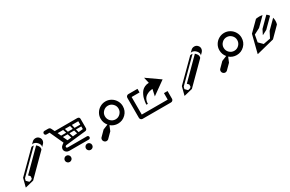

<svg xmlns="http://www.w3.org/2000/svg" viewBox="157 -1994 5047 3341"><g transform="rotate(-30 2680.5 -323.0)"><path d="M724.1 -616.2Q753.4 -587.9 752 -550.5Q750.5 -513.2 721.2 -483.9L684.1 -446.8Q685.1 -448.7 686.8 -451.9Q688.5 -455.1 689.9 -465.6Q691.4 -476.1 689.7 -486.8Q688 -497.6 679 -513.9Q669.9 -530.3 653.8 -545.9Q639.6 -560.1 624.3 -568.4Q608.9 -576.7 596.9 -578.4Q585 -580.1 575.2 -579.6Q565.4 -579.1 560.5 -577.1L555.2 -575.2L594.2 -613.8Q620.6 -640.6 659.7 -641.4Q698.7 -642.1 724.1 -616.2ZM652.8 -416 258.8 -22 90.8 19 87.9 16.1 131.8 -151.9 525.9 -543.9Q549.8 -550.8 574.2 -545.9L155.8 -127.9L144 -84L191.9 -36.1L236.8 -47.9L256.8 -66.9L258.8 -111.8L227.1 -144L609.9 -526.9Q617.2 -520.5 622.1 -515.1Q638.2 -499.5 647.2 -483.4Q656.2 -467.3 657.7 -455.8Q659.2 -444.3 658.4 -435.1Q657.7 -425.8 655.3 -420.9Z M972.7 -108.9Q999.5 -108.9 1017.6 -90.6Q1035.6 -72.3 1035.6 -45.9Q1035.6 -20 1017.6 -2Q999.5 16.1 972.7 16.1Q947.3 16.1 929 -2.2Q910.6 -20.5 910.6 -45.9Q910.6 -72.3 928.7 -90.6Q946.8 -108.9 972.7 -108.9ZM1458.5 -45.9Q1458.5 -20 1440.7 -2Q1422.9 16.1 1396.5 16.1Q1370.1 16.1 1351.8 -2Q1333.5 -20 1333.5 -45.9Q1333.5 -72.3 1351.8 -90.6Q1370.1 -108.9 1396.5 -108.9Q1422.9 -108.9 1440.7 -90.6Q1458.5 -72.3 1458.5 -45.9ZM1014.6 -580.1H1466.8Q1488.3 -580.1 1499.5 -568.8Q1510.7 -557.6 1510.7 -540V-353Q1510.7 -337.4 1500 -325.9Q1489.3 -314.5 1473.6 -313L1069.8 -268.1Q1058.1 -266.6 1051 -259Q1043.9 -251.5 1043.5 -243.2Q1043 -234.9 1050.5 -228Q1058.1 -221.2 1071.8 -221.2H1454.6Q1470.2 -221.2 1479 -210.9Q1487.8 -200.7 1487.8 -188.5Q1487.8 -176.3 1479 -166Q1470.2 -155.8 1454.6 -155.8H1063.5Q1031.7 -155.8 1009 -171.9Q986.3 -188 978.5 -210.7Q970.7 -233.4 978.8 -259.5Q986.8 -285.6 1011.7 -304.2L1046.9 -330.1L922.9 -601.1H861.8Q845.2 -601.1 835.7 -612.3Q826.2 -623.5 826.2 -637Q826.2 -650.4 835.7 -661.6Q845.2 -672.9 861.8 -672.9H932.6Q957.5 -672.9 968.8 -662.8Q980 -652.8 989.7 -629.9ZM1290.5 -523.9H1186.5L1207.5 -456.1H1306.6ZM1040.5 -523.9 1071.8 -456.1H1172.9L1150.9 -523.9ZM1127.4 -331.1 1207.5 -338.9 1181.6 -419.9H1086.4ZM1242.7 -342.8 1332.5 -352.1 1312.5 -419.9H1217.8ZM1455.6 -366.2V-419.9H1349.6L1365.7 -356.9ZM1455.6 -456.1V-523.9H1326.7L1341.8 -456.1Z M2194.3 -207Q2128.4 -141.1 2036.1 -141.1Q1954.1 -141.1 1891.1 -193.8L1850.6 -94.2L1746.6 9.8Q1729 22 1710.4 22Q1686 22 1668.2 3.7Q1650.4 -14.6 1650.4 -39.1Q1650.4 -60.5 1662.1 -75.2L1765.1 -179.2L1866.2 -220.2Q1813.5 -283.2 1813.5 -366.2Q1813.5 -425.8 1843.8 -476.6Q1874 -527.3 1925.3 -557.1Q1976.6 -586.9 2036.1 -586.9Q2095.2 -586.9 2146.5 -556.9Q2197.8 -526.9 2228 -475.6Q2258.3 -424.3 2258.3 -365.2Q2258.3 -271 2194.3 -207ZM1939.5 -267.1Q1981 -227.1 2036.1 -227.1Q2091.8 -227.1 2132.1 -267.6Q2172.4 -308.1 2172.4 -365.2Q2172.4 -420.9 2131.8 -460.9Q2091.3 -501 2036.1 -501Q1980 -501 1939.7 -460.7Q1899.4 -420.4 1899.4 -365.2Q1899.4 -307.1 1939.5 -267.1Z M2991.2 -202.1H3063.5V-46.9Q3063.5 -27.3 3049.6 -13.7Q3035.6 0 3016.1 0H2446.3Q2426.8 0 2412.6 -13.7Q2398.4 -27.3 2398.4 -46.9V-449.2Q2398.4 -469.2 2412.6 -483.2Q2426.8 -497.1 2446.3 -497.1H2629.4V-424.8H2470.2V-71.8H2991.2ZM2625.5 -180.2Q2625.5 -186.5 2626 -197.8Q2626.5 -209 2631.1 -241Q2635.7 -272.9 2643.6 -302Q2651.4 -331.1 2668.5 -366.7Q2685.5 -402.3 2708.5 -428Q2731.4 -453.6 2769 -471.2Q2806.6 -488.8 2852.5 -488.8L2825.2 -606.9L3090.3 -420.9L2825.2 -231.9L2854.5 -365.2Q2850.1 -365.2 2843 -364.7Q2835.9 -364.3 2815.2 -360.6Q2794.4 -356.9 2775.6 -350.6Q2756.8 -344.2 2733.9 -330.3Q2710.9 -316.4 2694.3 -297.6Q2677.7 -278.8 2666.5 -248.3Q2655.3 -217.8 2655.3 -180.2Z M3914.1 -616.2Q3943.4 -587.9 3941.9 -550.5Q3940.4 -513.2 3911.1 -483.9L3874 -446.8Q3875 -448.7 3876.7 -451.9Q3878.4 -455.1 3879.9 -465.6Q3881.3 -476.1 3879.6 -486.8Q3877.9 -497.6 3868.9 -513.9Q3859.9 -530.3 3843.8 -545.9Q3829.6 -560.1 3814.2 -568.4Q3798.8 -576.7 3786.9 -578.4Q3774.9 -580.1 3765.1 -579.6Q3755.4 -579.1 3750.5 -577.1L3745.1 -575.2L3784.2 -613.8Q3810.5 -640.6 3849.6 -641.4Q3888.7 -642.1 3914.1 -616.2ZM3842.8 -416 3448.7 -22 3280.8 19 3277.8 16.1 3321.8 -151.9 3715.8 -543.9Q3739.7 -550.8 3764.2 -545.9L3345.7 -127.9L3334 -84L3381.8 -36.1L3426.8 -47.9L3446.8 -66.9L3448.7 -111.8L3417 -144L3799.8 -526.9Q3807.1 -520.5 3812 -515.1Q3828.1 -499.5 3837.2 -483.4Q3846.2 -467.3 3847.7 -455.8Q3849.1 -444.3 3848.4 -435.1Q3847.7 -425.8 3845.2 -420.9Z M4579.6 -207Q4513.7 -141.1 4421.4 -141.1Q4339.4 -141.1 4276.4 -193.8L4235.8 -94.2L4131.8 9.8Q4114.3 22 4095.7 22Q4071.3 22 4053.5 3.7Q4035.6 -14.6 4035.6 -39.1Q4035.6 -60.5 4047.4 -75.2L4150.4 -179.2L4251.5 -220.2Q4198.7 -283.2 4198.7 -366.2Q4198.7 -425.8 4229 -476.6Q4259.3 -527.3 4310.5 -557.1Q4361.8 -586.9 4421.4 -586.9Q4480.5 -586.9 4531.7 -556.9Q4583 -526.9 4613.3 -475.6Q4643.6 -424.3 4643.6 -365.2Q4643.6 -271 4579.6 -207ZM4324.7 -267.1Q4366.2 -227.1 4421.4 -227.1Q4477.1 -227.1 4517.3 -267.6Q4557.6 -308.1 4557.6 -365.2Q4557.6 -420.9 4517.1 -460.9Q4476.6 -501 4421.4 -501Q4365.2 -501 4325 -460.7Q4284.7 -420.4 4284.7 -365.2Q4284.7 -307.1 4324.7 -267.1Z M4986.8 -217.8 5034.7 -312 5215.8 -493.2Q5231 -483.9 5242.7 -472.2Q5253.9 -460.9 5263.7 -444.8L5082.5 -264.2L4988.8 -215.8ZM4743.7 23.9 4833.5 -331.1 5023.4 -520Q5030.8 -522 5043.2 -524.4Q5055.7 -526.9 5090.6 -527.3Q5125.5 -527.8 5155.8 -520L4990.7 -356L4870.6 -293.9L4844.7 -151.9Q4887.7 -107.9 4922.4 -74.2L5063.5 -101.1L5125.5 -221.2L5292.5 -388.2Q5301.8 -351.6 5301.3 -321.5Q5300.8 -291.5 5295.9 -272.5L5290.5 -252.9L5101.6 -63L4745.6 26.9Z"/></g></svg>

Font: Modern Pictograms
Style: Normal
Weight: 400
Designer: John Caserta
Foundry: John Caserta
Version: 1.000